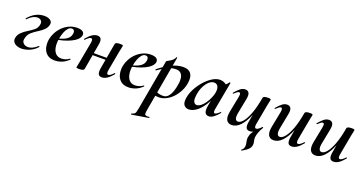

<svg xmlns="http://www.w3.org/2000/svg" viewBox="-38 -1122 3884 2051"><g transform="rotate(20 1904.5 -96.0)"><path d="M116 14Q92 14 67.5 5Q43 -4 28.5 -23Q14 -42 19 -71Q25 -108 54.5 -136.5Q84 -165 118 -185Q156 -208 185.5 -232Q215 -256 222 -296Q226 -314 220.5 -327.5Q215 -341 202.5 -349Q190 -357 172 -357Q145 -357 117 -342Q89 -327 62 -298Q61 -296 55.5 -299Q50 -302 53 -305Q92 -352 138 -375.5Q184 -399 236 -399Q257 -399 278 -392.5Q299 -386 312 -371Q325 -356 320 -330Q314 -298 288.5 -272Q263 -246 228 -225Q187 -200 154.5 -171.5Q122 -143 113 -91Q108 -63 127.5 -44Q147 -25 181 -25Q204 -25 230.5 -37.5Q257 -50 285 -75Q288 -77 292.5 -74.5Q297 -72 295 -68Q259 -27 211 -6.5Q163 14 116 14Z M497 12Q439 12 406.5 -17Q374 -46 364.5 -91Q355 -136 364 -185Q372 -224 393 -262.5Q414 -301 446 -331.5Q478 -362 519 -380.5Q560 -399 607 -399Q648 -399 668.5 -385Q689 -371 687 -345Q684 -319 660 -295Q636 -271 596.5 -252Q557 -233 508.5 -219.5Q460 -206 410 -201L412 -214Q483 -225 531 -250.5Q579 -276 586 -324Q590 -346 581.5 -359Q573 -372 555 -372Q532 -372 513.5 -351.5Q495 -331 481.5 -296Q468 -261 461 -218Q453 -167 460 -125Q467 -83 491 -57.5Q515 -32 556 -32Q575 -32 599.5 -39Q624 -46 646 -63Q648 -65 651.5 -61Q655 -57 653 -55Q615 -18 574.5 -3Q534 12 497 12Z M774 8Q755 8 748 5.5Q741 3 741 0Q741 -4 746.5 -26Q752 -48 756 -74L797 -297Q806 -346 782 -346Q772 -346 757.5 -336Q743 -326 724 -306Q721 -302 717 -306.5Q713 -311 716 -315Q752 -358 781 -376.5Q810 -395 838 -395Q870 -395 880 -372.5Q890 -350 882 -309L830 -12Q825 8 774 8ZM817 -181 820 -205H1062L1059 -181ZM1032 9Q1000 9 990.5 -13.5Q981 -36 988 -77L1040 -374Q1045 -394 1096 -394Q1116 -394 1122.5 -391Q1129 -388 1129 -386Q1129 -382 1124 -360Q1119 -338 1114 -312L1073 -89Q1064 -40 1088 -40Q1109 -40 1145 -80Q1149 -84 1153 -79.5Q1157 -75 1154 -71Q1118 -28 1089 -9.5Q1060 9 1032 9Z M1335 12Q1277 12 1244.5 -17Q1212 -46 1202.5 -91Q1193 -136 1202 -185Q1210 -224 1231 -262.5Q1252 -301 1284 -331.5Q1316 -362 1357 -380.5Q1398 -399 1445 -399Q1486 -399 1506.5 -385Q1527 -371 1525 -345Q1522 -319 1498 -295Q1474 -271 1434.5 -252Q1395 -233 1346.5 -219.5Q1298 -206 1248 -201L1250 -214Q1321 -225 1369 -250.5Q1417 -276 1424 -324Q1428 -346 1419.5 -359Q1411 -372 1393 -372Q1370 -372 1351.5 -351.5Q1333 -331 1319.5 -296Q1306 -261 1299 -218Q1291 -167 1298 -125Q1305 -83 1329 -57.5Q1353 -32 1394 -32Q1413 -32 1437.5 -39Q1462 -46 1484 -63Q1486 -65 1489.5 -61Q1493 -57 1491 -55Q1453 -18 1412.5 -3Q1372 12 1335 12Z M1465 275Q1462 276 1460.5 270Q1459 264 1463 263Q1483 258 1492.5 251.5Q1502 245 1507 229.5Q1512 214 1517 185L1619 -386Q1619 -389 1631 -395.5Q1643 -402 1659.5 -412Q1676 -422 1689.5 -435.5Q1703 -449 1707 -464Q1709 -468 1714 -467Q1719 -466 1718 -462L1605 178Q1598 217 1607.5 227Q1617 237 1652 233Q1656 233 1658 238Q1660 243 1655 244ZM1677 1Q1652 1 1627.5 -2Q1603 -5 1589 -8L1599 -70Q1620 -54 1647 -41.5Q1674 -29 1714 -29Q1748 -29 1771 -54.5Q1794 -80 1808.5 -123Q1823 -166 1829 -220Q1833 -252 1827.5 -280Q1822 -308 1803.5 -326Q1785 -344 1748 -344Q1704 -344 1657 -322.5Q1610 -301 1552 -260Q1548 -256 1544.5 -261Q1541 -266 1545 -270Q1609 -323 1679.5 -358Q1750 -393 1817 -393Q1877 -393 1903 -357Q1929 -321 1919 -253Q1912 -202 1888.5 -156Q1865 -110 1831.5 -74.5Q1798 -39 1758 -19Q1718 1 1677 1Z M2020 13Q1986 13 1966.5 -11.5Q1947 -36 1955 -91Q1962 -142 1989.5 -195.5Q2017 -249 2057.5 -295.5Q2098 -342 2143.5 -370.5Q2189 -399 2231 -399Q2251 -399 2272 -391.5Q2293 -384 2308.5 -367.5Q2324 -351 2326 -324L2266 -357Q2283 -359 2301.5 -373Q2320 -387 2333 -407Q2335 -410 2340.5 -408Q2346 -406 2345 -404L2287 -89Q2278 -42 2298 -42Q2308 -42 2322 -51.5Q2336 -61 2352 -77Q2355 -80 2359 -76Q2363 -72 2360 -69Q2329 -32 2301.5 -11.5Q2274 9 2248 9Q2216 9 2204.5 -14.5Q2193 -38 2201 -89L2226 -229L2247 -246Q2223 -164 2185 -106Q2147 -48 2104 -17.5Q2061 13 2020 13ZM2084 -60Q2108 -60 2132 -79Q2156 -98 2176.5 -128Q2197 -158 2211.5 -191.5Q2226 -225 2231 -253Q2239 -298 2225 -324Q2211 -350 2181 -350Q2153 -350 2126 -327Q2099 -304 2078 -264Q2057 -224 2048 -172Q2038 -109 2050 -84.5Q2062 -60 2084 -60Z M2508 13Q2466 13 2448.5 -19.5Q2431 -52 2444 -119L2479 -297Q2484 -326 2479.5 -335Q2475 -344 2466 -344Q2456 -344 2443 -334Q2430 -324 2414 -309Q2410 -305 2406 -309Q2402 -313 2406 -317Q2438 -355 2464 -375Q2490 -395 2519 -395Q2549 -395 2561.5 -372Q2574 -349 2563 -297L2532 -138Q2522 -90 2530 -67Q2538 -44 2559 -44Q2588 -44 2618.5 -82Q2649 -120 2676 -193.5Q2703 -267 2721 -374L2739 -373Q2720 -255 2685 -168Q2650 -81 2605 -34Q2560 13 2508 13ZM2703 234Q2701 235 2697.5 230.5Q2694 226 2697 225Q2714 213 2719 201.5Q2724 190 2725 180Q2728 163 2724.5 146.5Q2721 130 2718 112.5Q2715 95 2718 75Q2721 58 2726.5 43Q2732 28 2744.5 11Q2757 -6 2779 -29L2775 -13Q2762 -3 2745.5 3Q2729 9 2713 9Q2681 9 2671.5 -13.5Q2662 -36 2669 -77L2721 -374Q2726 -394 2777 -394Q2797 -394 2803.5 -391Q2810 -388 2810 -386Q2810 -382 2805 -360Q2800 -338 2795 -312L2754 -89Q2745 -40 2769 -40Q2790 -40 2827 -80Q2830 -84 2834 -79.5Q2838 -75 2835 -71Q2813 -35 2803 -6Q2793 23 2790 46Q2787 68 2794 93Q2801 118 2797 139Q2795 152 2787.5 166Q2780 180 2761 196Q2742 212 2703 234Z M2984 13Q2942 13 2924.5 -19.5Q2907 -52 2920 -119L2955 -297Q2960 -326 2955.5 -335Q2951 -344 2942 -344Q2932 -344 2919 -334Q2906 -324 2890 -309Q2886 -305 2882 -309Q2878 -313 2882 -317Q2914 -355 2940 -375Q2966 -395 2995 -395Q3025 -395 3037.5 -372Q3050 -349 3039 -297L3008 -138Q2998 -90 3006 -67Q3014 -44 3035 -44Q3064 -44 3094.5 -82Q3125 -120 3152 -193.5Q3179 -267 3197 -374L3215 -373Q3196 -255 3161 -168Q3126 -81 3081 -34Q3036 13 2984 13ZM3189 9Q3157 9 3147.5 -13.5Q3138 -36 3145 -77L3197 -374Q3202 -394 3253 -394Q3273 -394 3279.5 -391Q3286 -388 3286 -386Q3286 -382 3281 -360Q3276 -338 3271 -312L3230 -89Q3221 -40 3245 -40Q3255 -40 3269.5 -50Q3284 -60 3303 -80Q3306 -84 3310 -79.5Q3314 -75 3311 -71Q3275 -28 3246.5 -9.5Q3218 9 3189 9Z M3460 13Q3418 13 3400.5 -19.5Q3383 -52 3396 -119L3431 -297Q3436 -326 3431.5 -335Q3427 -344 3418 -344Q3408 -344 3395 -334Q3382 -324 3366 -309Q3362 -305 3358 -309Q3354 -313 3358 -317Q3390 -355 3416 -375Q3442 -395 3471 -395Q3501 -395 3513.5 -372Q3526 -349 3515 -297L3484 -138Q3474 -90 3482 -67Q3490 -44 3511 -44Q3540 -44 3570.5 -82Q3601 -120 3628 -193.5Q3655 -267 3673 -374L3691 -373Q3672 -255 3637 -168Q3602 -81 3557 -34Q3512 13 3460 13ZM3665 9Q3633 9 3623.5 -13.5Q3614 -36 3621 -77L3673 -374Q3678 -394 3729 -394Q3749 -394 3755.5 -391Q3762 -388 3762 -386Q3762 -382 3757 -360Q3752 -338 3747 -312L3706 -89Q3697 -40 3721 -40Q3731 -40 3745.5 -50Q3760 -60 3779 -80Q3782 -84 3786 -79.5Q3790 -75 3787 -71Q3751 -28 3722.5 -9.5Q3694 9 3665 9Z"/></g></svg>

Font: Cormorant Garamond Light
Style: Italic
Weight: 300
Italic angle: -10°
Designer: Christian Thalmann (Catharsis Fonts)
Foundry: Catharsis Fonts
Version: Version 4.001